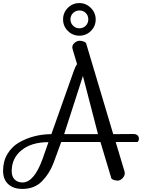

<svg xmlns="http://www.w3.org/2000/svg" viewBox="-82 -1100 972 1248"><path d="M477 -821 654 -228 785 -229Q802 -229 811.5 -220.5Q821 -212 821 -199Q821 -192 818.5 -186.5Q816 -181 814 -179L812 -177H670L727 13Q734 36 717.5 55Q701 74 683 74Q671 74 660.5 70.5Q650 67 646 64L642 60L571 -177H316L266 -41Q240 28 191 78Q142 128 64 128Q5 128 -28.5 97Q-62 66 -62 10Q-62 -52 -33.5 -99.5Q-5 -147 42 -174Q89 -201 142.5 -214.5Q196 -228 252 -228L398 -640Q408 -669 419 -683L390 -780Q383 -803 400 -819Q417 -835 436 -835Q448 -835 458.5 -831.5Q469 -828 473 -824ZM64 86Q139 86 194 -65L233 -176Q123 -176 58.5 -124Q-6 -72 -6 13Q-6 48 13.5 67Q33 86 64 86ZM457 -606 335 -228H555ZM434 -1080Q477 -1080 508.5 -1048.5Q540 -1017 540 -974Q540 -930 509 -899Q478 -868 434 -868Q390 -868 359 -899Q328 -930 328 -974Q328 -1018 359 -1049Q390 -1080 434 -1080ZM376 -974Q376 -950 393 -933Q410 -916 434 -916Q459 -916 475.5 -933Q492 -950 492 -974Q492 -999 475.5 -1015.5Q459 -1032 434 -1032Q410 -1032 393 -1015.5Q376 -999 376 -974Z"/></svg>

Font: Sofia
Style: Regular
Weight: 400
Designer: Paula Nazal and Daniel Hernndez
Foundry: Paula Nazal, Daniel Hernndez
Version: Version 1.001